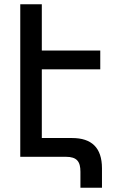

<svg xmlns="http://www.w3.org/2000/svg" viewBox="-20 -735 555 900"><path d="M289 0C341 0 357 23 357 70V145H458V54C458 -43 409 -88 318 -88H176V-410H450V-498H176V-715H75V0Z"/></svg>

Font: Noto Sans Armenian Condensed Medium
Style: Regular
Weight: 500
Width: 3
Designer: Monotype Design Team
Foundry: Monotype Imaging Inc.
Version: Version 2.008